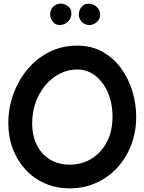

<svg xmlns="http://www.w3.org/2000/svg" viewBox="-20 -972 785 1049"><path d="M360.4 57.1Q287.6 57.1 226.3 30.3Q165 3.4 120.1 -44.7Q75.2 -92.8 50.3 -158Q25.4 -223.1 25.4 -299.3Q25.4 -379.9 52.2 -455.6Q79.1 -531.2 128.9 -591.6Q178.7 -651.9 248 -687.3Q317.4 -722.7 402.3 -722.7Q481 -722.7 541 -688.7Q601.1 -654.8 641.8 -598.4Q682.6 -542 703.4 -473.1Q724.1 -404.3 724.1 -334Q724.1 -251.5 697 -180.4Q669.9 -109.4 620.8 -55.9Q571.8 -2.4 505.4 27.3Q439 57.1 360.4 57.1ZM360.4 -72.3Q426.3 -72.3 479.2 -104.5Q532.2 -136.7 563.5 -195.6Q594.7 -254.4 594.7 -334Q594.7 -408.7 569.3 -467Q543.9 -525.4 500.2 -558.8Q456.5 -592.3 402.3 -592.3Q351.6 -592.3 306.9 -569.6Q262.2 -546.9 228.3 -506.6Q194.3 -466.3 175 -413.3Q155.8 -360.4 155.8 -299.3Q155.8 -228.5 182.4 -177.5Q209 -126.5 255.1 -99.4Q301.3 -72.3 360.4 -72.3ZM526.9 -892.1Q526.9 -866.7 508.5 -851.1Q490.2 -835.4 468.3 -835.4Q442.9 -835.4 426.8 -853Q410.6 -870.6 410.6 -891.6Q410.6 -916.5 425.8 -934.3Q440.9 -952.1 463.9 -952.1Q489.7 -952.1 508.3 -934.6Q526.9 -917 526.9 -892.1ZM370.1 -899.4Q370.1 -872.6 351.6 -854Q333 -835.4 306.2 -835.4Q281.7 -835.4 267.8 -854.5Q253.9 -873.5 253.9 -894Q253.9 -918.5 270.8 -935.3Q287.6 -952.1 311.5 -952.1Q333 -952.1 351.6 -938Q370.1 -923.8 370.1 -899.4Z"/></svg>

Font: Mikhak-FD Bold
Style: Regular
Weight: 700
Designer: Amin Abedi
Version: Version 3.3